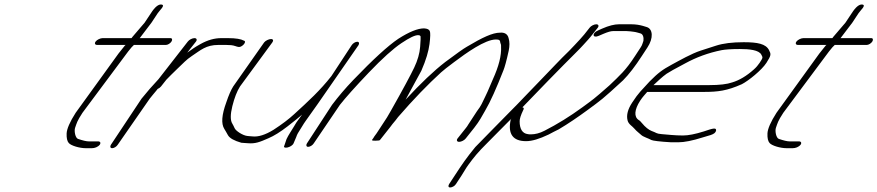

<svg xmlns="http://www.w3.org/2000/svg" viewBox="-20 -651 3866 846"><path d="M419.3 -13C425.2 -21 422.1 -28 412.5 -28H399.3H371.4C360.4 -28 344.3 -32 323.8 -39C311.8 -43 306 -74 310.9 -88C318.8 -110 318.7 -116 343.4 -154L544.6 -424C555.9 -439 565.4 -449 570.1 -453H711.2C719.2 -453 730.6 -460 735.6 -468C740.5 -476 738.9 -483 730.9 -483H595.1C596.8 -484 597.4 -485 598 -486L647.4 -551L675.1 -593C683.5 -606 710.4 -628 691.8 -631C678.8 -633 662.9 -621 645.1 -593L617.2 -551L563.2 -488C561.4 -485 560.8 -484 559.1 -483H431.9C422.3 -483 407.3 -476 401.4 -468C395.5 -460 398.5 -453 408.1 -453H534.1C532.3 -452 530.5 -451 530 -450L502.1 -415L313.4 -154C287.7 -114 274.5 -83 273.6 -63C272.8 -43 275.9 -29 282.9 -21C293 -9 330.6 2 358.6 2H384.6C397.2 2 411 -3 419.3 -13Z M807.6 -468 678.3 -302C652.1 -274 626.6 -245 603.5 -216L468.6 -13C463.6 -5 466.2 2 474.2 2C482.2 2 493.6 -5 498.6 -13L639.5 -216C649.5 -229 660.2 -241 669.1 -252L674.5 -259C681 -262 685.2 -265 689.4 -270L713.1 -300C725 -312 740.4 -328 762.5 -349C788.6 -373 799.3 -387 825 -404C864.3 -430 887.5 -453 942.2 -453H976.2C992.2 -453 1005.7 -452 1016.7 -448C1027.8 -444 1034.3 -443 1039.3 -445C1055.2 -451 1066.6 -470 1054.6 -472C1042 -479 1019 -483 985 -483H955C925.7 -483 895.7 -475 863.5 -457C836.6 -442 827.7 -435 805 -419L843.6 -468C849.5 -476 846.5 -483 836.9 -483C827.3 -483 813.5 -476 807.6 -468Z M1529.6 -452 1440.4 -316C1391.1 -253 1338.8 -205 1276.3 -148C1252.5 -126 1222.1 -103 1185.1 -79C1149.3 -57 1118.2 -47 1092.3 -50C1082.1 -51 1074.7 -51 1069.2 -52C1050.2 -54 1019 -74 1013.9 -86C1010.3 -95 1006.3 -101 1003.8 -106C994.7 -120 994.5 -146 1003.7 -183C1012.9 -220 1024.2 -249 1037.5 -270L1179.8 -464C1185.8 -472 1183.9 -479 1174.3 -479C1164.7 -479 1149.8 -472 1143.8 -464L1007.5 -270C998.1 -255 987.8 -232 977.1 -200C957 -145 953.8 -106 968.4 -83C972 -78 977 -68 984.6 -55C992.2 -42 1011.8 -31 1043.4 -22C1050.9 -21 1060.9 -21 1071.4 -20C1105.2 -17 1124.4 -25 1163.2 -42C1187.1 -52 1215.8 -70 1246.8 -94C1277.7 -118 1298.6 -135 1311.1 -146C1306.3 -140 1296.9 -126 1292.1 -120C1288.6 -116 1283.8 -108 1276.1 -95C1263.1 -73 1251.3 -57 1242.5 -38L1233.1 -10C1222.5 8 1266.2 -1 1273.8 -20L1285.6 -48C1287.3 -53 1289.1 -58 1292.6 -64C1300.9 -76 1317.4 -106 1328.1 -120L1377.9 -190L1559.6 -452C1564.6 -460 1562 -467 1554 -467C1546 -467 1534.6 -460 1529.6 -452Z M2003 -26C2012.6 -26 2026.3 -33 2032.2 -41L2069.6 -88C2093.9 -119 2102.8 -138 2117.4 -163C2141.1 -203 2167.2 -262 2198.6 -342C2203.5 -354 2211.8 -383 2221.4 -427C2225.8 -448 2226.1 -467 2221 -483C2216.9 -501 2202.8 -509 2182.8 -507C2150.8 -507 2105.5 -486 2037 -445C2022.7 -437 1991.7 -415 1942.2 -378C1891.6 -339 1833.8 -284 1767.3 -212C1775.5 -228 1828.1 -323 1836.4 -339C1857.5 -387 1868.6 -426 1872.5 -457C1876.4 -488 1876.8 -507 1873.8 -514C1870.7 -521 1863.5 -525 1848.5 -526C1820.9 -526 1783.2 -511 1734.9 -480C1689 -449 1623.5 -389 1536.1 -298C1501.6 -262 1470.2 -225 1443.1 -189L1332.3 -19C1327.4 -11 1329.9 -4 1337.9 -4C1345.9 -4 1357.4 -11 1362.3 -19L1477.7 -189C1502 -220 1544.8 -268 1604.8 -331C1664.9 -394 1713.1 -437 1748.9 -461C1784.6 -485 1809.7 -497 1823.5 -496C1829.5 -496 1832.6 -493 1833.2 -490C1833.8 -487 1833.4 -472 1831.2 -444C1829.1 -416 1820.3 -385 1805 -353C1789.7 -321 1756.1 -258 1702.9 -164C1691.1 -142 1678.7 -123 1669.2 -109C1653.8 -87 1643.8 -68 1629.5 -50C1626.6 -45 1623.6 -40 1619.5 -35C1617.7 -32 1621.9 -31 1633.9 -31C1645.9 -31 1653.7 -32 1655.5 -35L1656.1 -36H1654.9C1656.7 -37 1656.7 -37 1657.3 -38L1700 -92C1705.3 -99 1712.4 -109 1723.1 -121L1733.8 -135C1802.1 -214 1866.3 -280 1923.4 -332C1933.5 -341 1952 -356 1981.8 -378C2033.7 -417 2117.1 -477 2165.1 -477C2180.1 -477 2183.6 -474 2184.7 -462C2186.7 -458 2188.2 -453 2187.8 -446C2190.1 -406 2177.4 -358 2151.9 -302C2139.6 -275 2133.7 -257 2118.4 -226C2103.4 -196 2102.3 -188 2081.6 -161L2043.1 -102C2040.1 -97 2037.2 -92 2033.6 -88L1996.2 -41C1990.3 -33 1993.4 -26 2003 -26Z M2578 -529 2554.3 -499C2549.6 -493 2543 -486 2535.9 -478C2517.5 -459 2508 -447 2487.8 -427C2443.1 -384 2417.6 -355 2362.9 -299C2302.9 -238 2276.7 -208 2224.4 -156C2186.9 -119 2111.4 -40 2074.3 -3C2037.1 42 2015.9 73 1983.3 123L1959 160C1953.6 169 1955.6 175 1963.6 175C1971.6 175 1983.6 169 1989 160L2013.3 123C2024.6 106 2032 91 2043.9 75C2068.1 42 2085.6 20 2126 -20C2166.5 -60 2196.2 -92 2233 -128C2232.5 -127 2231.3 -125 2230.1 -123C2216.9 -60 2240.5 -29 2298.1 -29C2324.5 -29 2356.9 -39 2396.9 -58C2413 -67 2427.9 -74 2441.7 -81C2484 -106 2526.4 -135 2568.7 -166C2628.3 -210 2633.1 -212 2725.3 -297C2751.2 -323 2778.9 -359 2808.6 -405L2832.8 -442C2860 -483 2857.2 -524 2829.1 -532L2812.6 -537C2798.6 -541 2781.1 -544 2762.1 -544H2706.9C2687.7 -544 2662.6 -538 2633.3 -525L2615.4 -517C2586.7 -505 2590.5 -481 2618 -493L2638.9 -502C2658 -510 2671.2 -514 2680.8 -514H2741.3C2752.3 -514 2762.3 -512 2771.8 -511C2782.3 -510 2793.3 -506 2801.4 -504C2813.9 -501 2817 -485 2815.1 -471L2810.7 -458C2809.2 -453 2806.3 -447 2802.8 -442L2778.6 -405C2736.6 -340 2710.1 -318 2665.5 -275C2592.9 -211 2594.7 -214 2545.8 -178C2491 -138 2436.1 -104 2379.3 -75C2358.4 -64 2337.5 -59 2319.5 -59C2313.5 -59 2309.9 -59 2305.7 -60C2282.2 -63 2269.5 -82 2269.7 -117C2269.7 -127 2274.3 -143 2285.5 -166C2289.6 -173 2288.4 -177 2281.8 -178C2320.4 -219 2466.7 -369 2512.5 -414C2529.7 -431 2542.2 -444 2549.3 -452C2563 -467 2579 -484 2590.3 -499L2614 -529C2620 -537 2616.9 -544 2607.3 -544C2597.7 -544 2584 -537 2578 -529Z M2859.5 -276C2879 -294 2896.2 -311 2917.1 -326C2927.2 -333 2954.1 -348 2999.5 -372C3047.2 -398 3099.8 -418 3159.7 -430C3175.9 -433 3202.3 -435 3239.5 -435C3281 -435 3324.1 -431 3334.7 -410C3341.3 -397 3342.8 -398 3327 -374C3320.1 -364 3312.1 -354 3301.7 -345C3269.4 -316 3237.1 -297 3206.6 -288C3183.9 -280 3150.3 -276 3105.9 -276ZM2831.7 -246H3082.2C3143.4 -246 3183.5 -251 3248.7 -280C3278.1 -295 3336.2 -342 3357 -374C3378.7 -408 3377.7 -412 3368.6 -430C3354.4 -458 3317.8 -465 3256.8 -465C3206.8 -465 3166.7 -460 3135.6 -450C3113.4 -443 3089.5 -435 3067.4 -428C3027.3 -415 2974.7 -385 2939.5 -366C2898.9 -344 2879.8 -330 2842.3 -292C2807.1 -253 2794.7 -244 2765.5 -199C2746.3 -170 2739.5 -144 2745.1 -121C2749.3 -103 2765.8 -96 2776.4 -83C2784.5 -73 2795 -66 2804.6 -57C2813.2 -48 2838.7 -41 2850.3 -34C2856.8 -31 2885.6 -27 2937.8 -24H2967.8C2995.4 -24 3030.7 -31 3078 -46L3111.5 -56C3126.5 -61 3133.6 -67 3135.3 -76C3137 -91 3117.2 -84 3081.4 -72C3043.1 -60 3013.1 -54 2989.1 -54C2953.1 -54 2921.9 -58 2895.5 -60C2870.2 -62 2873.8 -66 2851 -74C2838.4 -79 2823.9 -90 2808.2 -109C2803.7 -114 2800.1 -119 2794.6 -122C2772.5 -136 2775.3 -168 2800.5 -207C2812.8 -226 2821.3 -233 2831.7 -246Z M3507.3 -13C3513.2 -21 3510.1 -28 3500.5 -28H3487.3H3459.4C3448.4 -28 3432.3 -32 3411.8 -39C3399.8 -43 3394 -74 3398.9 -88C3406.8 -110 3406.7 -116 3431.4 -154L3632.6 -424C3643.9 -439 3653.4 -449 3658.1 -453H3799.2C3807.2 -453 3818.6 -460 3823.6 -468C3828.5 -476 3826.9 -483 3818.9 -483H3683.1C3684.8 -484 3685.4 -485 3686 -486L3735.4 -551L3763.1 -593C3771.5 -606 3798.4 -628 3779.8 -631C3766.8 -633 3750.9 -621 3733.1 -593L3705.2 -551L3651.2 -488C3649.4 -485 3648.8 -484 3647.1 -483H3519.9C3510.3 -483 3495.3 -476 3489.4 -468C3483.5 -460 3486.5 -453 3496.1 -453H3622.1C3620.3 -452 3618.5 -451 3618 -450L3590.1 -415L3401.4 -154C3375.7 -114 3362.5 -83 3361.6 -63C3360.8 -43 3363.9 -29 3370.9 -21C3381 -9 3418.6 2 3446.6 2H3472.6C3485.2 2 3499 -3 3507.3 -13Z"/></svg>

Font: MewTooHand
Style: UltimateItaWide
Weight: 400
Designer: Mew Too, Robert Jablonski
Version: Version 0.77